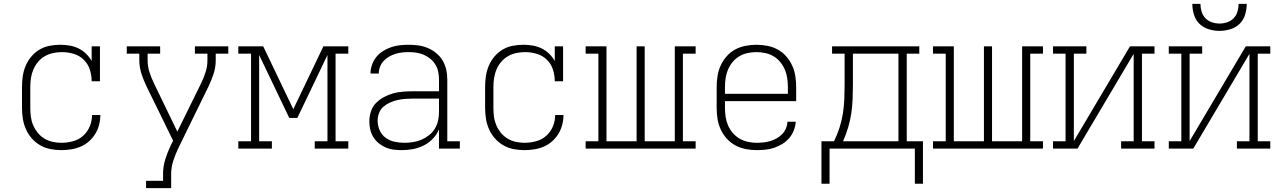

<svg xmlns="http://www.w3.org/2000/svg" viewBox="-20 -770 6640 995"><path d="M298 8Q269 8 241 2.5Q213 -3 188.5 -17Q164 -31 145 -52.5Q126 -74 114.5 -100Q103 -126 98.5 -154Q94 -182 94 -210V-320Q94 -348 98 -375.5Q102 -403 113 -429Q124 -455 142 -476.5Q160 -498 184 -512.5Q208 -527 236 -532.5Q264 -538 292 -538Q316 -538 340 -534Q364 -530 386 -519.5Q408 -509 425.5 -492Q443 -475 455 -454V-530H498V-349H455Q455 -380 445.5 -409.5Q436 -439 414 -460.5Q392 -482 362 -491Q332 -500 301 -500Q278 -500 255 -495Q232 -490 212 -478.5Q192 -467 177 -449Q162 -431 153 -410Q144 -389 140.5 -366Q137 -343 137 -320V-210Q137 -187 140 -164.5Q143 -142 152 -121Q161 -100 175.5 -82Q190 -64 210 -52Q230 -40 252.5 -35Q275 -30 298 -30Q328 -30 358 -38Q388 -46 410.5 -66Q433 -86 445 -114.5Q457 -143 457 -174H500Q500 -148 493.5 -123Q487 -98 473.5 -76Q460 -54 440.5 -37Q421 -20 397.5 -10Q374 0 348.5 4Q323 8 298 8Z M737 205V167H825V131Q825 92 837 54Q849 16 866 -19L877 -41L816 -166L739 -323Q724 -354 713 -388Q702 -422 702 -457V-492H637V-530H810V-492H745V-457Q745 -426 754.5 -396.5Q764 -367 777 -340L899 -88L1023 -340Q1036 -367 1045.5 -396.5Q1055 -426 1055 -457V-492H990V-530H1163V-492H1098V-457Q1098 -422 1087 -388Q1076 -354 1061 -323L904 -2Q889 29 878 63Q867 97 867 131V205Z M1215 0V-38H1281V-492H1215V-530H1344L1500 -204L1656 -530H1785V-492H1719V-38H1785V0H1611V-38H1677V-485L1521 -159H1479L1323 -485V-38H1389V0Z M2063 8Q2042 8 2020.5 5.5Q1999 3 1979.5 -5.5Q1960 -14 1943 -27.5Q1926 -41 1915 -59Q1904 -77 1899 -98Q1894 -119 1894 -141Q1894 -166 1902 -191.5Q1910 -217 1928 -235.5Q1946 -254 1969 -266.5Q1992 -279 2017 -286Q2042 -293 2068 -295Q2094 -297 2120 -297H2255V-358Q2255 -378 2251 -398Q2247 -418 2236.5 -435Q2226 -452 2210.5 -465Q2195 -478 2176.5 -486Q2158 -494 2138 -497Q2118 -500 2098 -500Q2081 -500 2063 -498Q2045 -496 2028 -490.5Q2011 -485 1995.5 -476Q1980 -467 1968 -454Q1956 -441 1949.5 -424Q1943 -407 1943 -389H1900Q1900 -412 1908 -434.5Q1916 -457 1930.5 -475Q1945 -493 1965 -505.5Q1985 -518 2007 -525.5Q2029 -533 2052 -535.5Q2075 -538 2098 -538Q2124 -538 2149 -534.5Q2174 -531 2197.5 -521Q2221 -511 2241 -494.5Q2261 -478 2274 -456Q2287 -434 2292.5 -409Q2298 -384 2298 -358V-38H2363V0H2255V-100Q2244 -73 2223.5 -51.5Q2203 -30 2176.5 -16.5Q2150 -3 2121 2.5Q2092 8 2063 8ZM2076 -30Q2098 -30 2120.5 -33.5Q2143 -37 2164 -46Q2185 -55 2203 -69Q2221 -83 2233 -102.5Q2245 -122 2250 -144Q2255 -166 2255 -189V-259H2120Q2100 -259 2079.5 -257.5Q2059 -256 2039.5 -251.5Q2020 -247 2001 -238.5Q1982 -230 1967 -217Q1952 -204 1944.5 -184.5Q1937 -165 1937 -145Q1937 -119 1947.5 -95Q1958 -71 1978.5 -56Q1999 -41 2024.5 -35.5Q2050 -30 2076 -30Z M2698 8Q2669 8 2641 2.5Q2613 -3 2588.5 -17Q2564 -31 2545 -52.5Q2526 -74 2514.5 -100Q2503 -126 2498.5 -154Q2494 -182 2494 -210V-320Q2494 -348 2498 -375.5Q2502 -403 2513 -429Q2524 -455 2542 -476.5Q2560 -498 2584 -512.5Q2608 -527 2636 -532.5Q2664 -538 2692 -538Q2716 -538 2740 -534Q2764 -530 2786 -519.5Q2808 -509 2825.5 -492Q2843 -475 2855 -454V-530H2898V-349H2855Q2855 -380 2845.5 -409.5Q2836 -439 2814 -460.5Q2792 -482 2762 -491Q2732 -500 2701 -500Q2678 -500 2655 -495Q2632 -490 2612 -478.5Q2592 -467 2577 -449Q2562 -431 2553 -410Q2544 -389 2540.5 -366Q2537 -343 2537 -320V-210Q2537 -187 2540 -164.5Q2543 -142 2552 -121Q2561 -100 2575.5 -82Q2590 -64 2610 -52Q2630 -40 2652.5 -35Q2675 -30 2698 -30Q2728 -30 2758 -38Q2788 -46 2810.5 -66Q2833 -86 2845 -114.5Q2857 -143 2857 -174H2900Q2900 -148 2893.5 -123Q2887 -98 2873.5 -76Q2860 -54 2840.5 -37Q2821 -20 2797.5 -10Q2774 0 2748.5 4Q2723 8 2698 8Z M3015 0V-38H3081V-492H3015V-530H3123V-38H3279V-530H3321V-38H3477V-530H3585V-492H3519V-38H3585V0Z M3902 8Q3873 8 3844.5 2.5Q3816 -3 3791 -16.5Q3766 -30 3746.5 -51.5Q3727 -73 3715 -99Q3703 -125 3698.5 -153Q3694 -181 3694 -210V-320Q3694 -348 3698.5 -376.5Q3703 -405 3715 -431Q3727 -457 3746 -478.5Q3765 -500 3790 -513.5Q3815 -527 3843.5 -532.5Q3872 -538 3900 -538Q3928 -538 3956.5 -532.5Q3985 -527 4010 -513.5Q4035 -500 4054 -478.5Q4073 -457 4085 -431Q4097 -405 4101.5 -376.5Q4106 -348 4106 -320V-246H3737V-210Q3737 -187 3740.5 -164Q3744 -141 3753 -120Q3762 -99 3777.5 -81Q3793 -63 3813 -51.5Q3833 -40 3855.5 -35Q3878 -30 3902 -30Q3919 -30 3937 -32Q3955 -34 3972 -39Q3989 -44 4005 -53Q4021 -62 4033.5 -75Q4046 -88 4053 -104.5Q4060 -121 4061 -139H4104Q4102 -116 4093.5 -94Q4085 -72 4070 -54.5Q4055 -37 4035 -24.5Q4015 -12 3993 -4.5Q3971 3 3948 5.5Q3925 8 3902 8ZM4063 -284V-320Q4063 -343 4059.5 -366Q4056 -389 4047 -410Q4038 -431 4023 -449Q4008 -467 3988.5 -478.5Q3969 -490 3946 -495Q3923 -500 3900 -500Q3877 -500 3854 -495Q3831 -490 3811.5 -478.5Q3792 -467 3777 -449Q3762 -431 3753 -410Q3744 -389 3740.5 -366Q3737 -343 3737 -320V-284Z M4279 182H4237V-38H4302Q4319 -72 4330.5 -108Q4342 -144 4348 -181Q4354 -218 4355.5 -256Q4357 -294 4357 -331V-492H4292V-530H4744V-492H4679V-38H4763V182H4721V0H4279ZM4636 -38V-492H4400V-331Q4400 -294 4398.5 -256.5Q4397 -219 4391.5 -182Q4386 -145 4375 -108.5Q4364 -72 4349 -38Z M4815 0V-38H4881V-492H4815V-530H4923V-38H5079V-530H5121V-38H5277V-530H5385V-492H5319V-38H5385V0Z M5437 0V-38H5502V-492H5437V-530H5610V-492H5545V-39L5836 -530H5963V-492H5898V-38H5963V0H5790V-38H5855V-491L5564 0Z M6037 0V-38H6102V-492H6037V-530H6210V-492H6145V-39L6436 -530H6563V-492H6498V-38H6563V0H6390V-38H6455V-491L6164 0ZM6300 -610Q6272 -610 6244 -618.5Q6216 -627 6196 -646.5Q6176 -666 6167.5 -694Q6159 -722 6159 -750H6201Q6201 -730 6207 -710Q6213 -690 6227 -675.5Q6241 -661 6260.5 -654.5Q6280 -648 6300 -648Q6320 -648 6339.5 -654.5Q6359 -661 6373 -675.5Q6387 -690 6393 -710Q6399 -730 6399 -750H6441Q6441 -722 6432.5 -694Q6424 -666 6404 -646.5Q6384 -627 6356 -618.5Q6328 -610 6300 -610Z"/></svg>

Font: Iosevka Curly Slab XLtEx
Style: Regular
Weight: 200
Width: 7
Monospace: yes
Designer: Belleve Invis
Foundry: Belleve Invis
Version: Version 11.1.0; ttfautohint (v1.8.3)